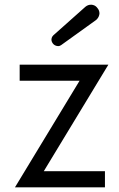

<svg xmlns="http://www.w3.org/2000/svg" viewBox="-20 -800 510 820"><path d="M207.5 -648.9C204.1 -645.5 201.7 -641.6 200.7 -637.7C200.2 -635.7 199.7 -633.3 199.7 -630.9C199.7 -624.5 202.1 -619.1 206.1 -613.8C210 -608.9 215.3 -605.5 221.7 -604C224.1 -603.5 226.6 -603 228.5 -603C232.9 -603 237.3 -604.5 241.2 -607.4L390.1 -714.4C397 -720.2 401.4 -727.1 403.3 -734.4C403.8 -736.8 404.8 -739.3 404.8 -742.7C404.8 -751 401.9 -758.8 396.5 -765.1C391.6 -772 385.3 -776.9 377 -778.8C374 -779.8 371.1 -779.8 368.2 -779.8C359.9 -779.8 352.5 -777.3 344.7 -771ZM167 -68.8 442.9 -523.9H64V-455.1H319.8L43.9 0H428.2V-68.8Z"/></svg>

Font: Tuffy
Style: Regular
Weight: 500
Designer: Thatcher Ulrich, Karoly Barta and Michael Everson
Version: Version 001.270